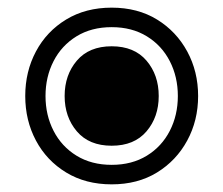

<svg xmlns="http://www.w3.org/2000/svg" viewBox="-20 -512 584 502"><path d="M272 -30Q204 -30 153 -61Q102 -92 74 -144.5Q46 -197 46 -261Q46 -325 74 -377.5Q102 -430 153 -461Q204 -492 272 -492Q340 -492 390.5 -461Q441 -430 469.5 -377.5Q498 -325 498 -261Q498 -197 469.5 -144.5Q441 -92 390.5 -61Q340 -30 272 -30ZM272 -81Q325 -81 364 -105Q403 -129 424 -170Q445 -211 445 -261Q445 -311 424 -352Q403 -393 364 -417Q325 -441 272 -441Q219 -441 180 -417Q141 -393 120 -352Q99 -311 99 -261Q99 -211 120 -170Q141 -129 180 -105Q219 -81 272 -81ZM272 -131Q213 -131 181 -168.5Q149 -206 149 -261Q149 -316 181 -353.5Q213 -391 272 -391Q331 -391 363 -353.5Q395 -316 395 -261Q395 -206 363 -168.5Q331 -131 272 -131Z"/></svg>

Font: Noto Sans Lao Looped ExtraBold
Style: Regular
Weight: 800
Designer: Mark Frömberg, Ben Mitchell
Foundry: The Fontpad Ltd
Version: Version 1.002; ttfautohint (v1.8.4.7-5d5b)